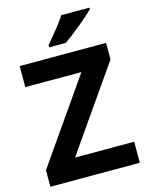

<svg xmlns="http://www.w3.org/2000/svg" viewBox="-135 -1018 850 1101"><g transform="rotate(-15 289.5 -467.0)"><path d="M555 0H24V-98L366 -589H33V-714H546V-616L204 -125H555ZM506 -924Q492 -910 469 -890Q446 -870 419.5 -848Q393 -826 367.5 -806.5Q342 -787 323 -774H224V-787Q240 -806 261.5 -831.5Q283 -857 304 -884.5Q325 -912 339 -934H506Z"/></g></svg>

Font: Noto Sans Kayah Li
Style: Bold
Weight: 700
Designer: Monotype Design Team, Sérgio Martins
Foundry: Monotype Imaging Inc.
Version: Version 2.002; ttfautohint (v1.8.4.7-5d5b)